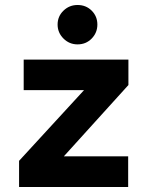

<svg xmlns="http://www.w3.org/2000/svg" viewBox="-20 -750 596 770"><path d="M56.5 0V-105L317 -388.5H75V-511H495V-409L236 -123H494V0ZM291 -572Q258 -572 234.5 -595.5Q211 -619 211 -651.5Q211 -684.5 234.5 -707.2Q258 -730 291 -730Q325 -730 347.8 -707.2Q370.5 -684.5 370.5 -651.5Q370.5 -619 347.8 -595.5Q325 -572 291 -572Z"/></svg>

Font: Overpass ExtraBold
Style: Regular
Weight: 800
Designer: Delve Withrington, Dave Bailey, Thomas Jockin
Foundry: Delve Fonts LLC
Version: Version 4.000; ttfautohint (v1.8.3)